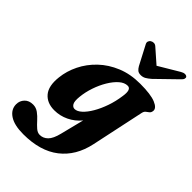

<svg xmlns="http://www.w3.org/2000/svg" viewBox="-326 -827 1189 1189"><g transform="rotate(45 269.0 -232.0)"><path d="M468.5 -10.5Q441.5 116.5 353 185.2Q264.5 254 117 254Q37.5 254 -4 226.2Q-45.5 198.5 -45.5 153.5Q-45.5 123.5 -25.2 102Q-5 80.5 30.5 80.5Q56.5 80.5 78 96.2Q99.5 112 118 132.8Q136.5 153.5 154.5 169.2Q172.5 185 192 185Q221.5 185 244.2 162.8Q267 140.5 280.5 85L319 -68.5Q286.5 -29.5 242 -8Q197.5 13.5 148 13.5Q84 13.5 49.5 -27.2Q15 -68 24.5 -151Q31 -212 59.8 -270.5Q88.5 -329 138 -376.2Q187.5 -423.5 255.5 -451.5Q323.5 -479.5 408.5 -479.5Q501 -479.5 544.2 -461.5Q587.5 -443.5 584.5 -417Q582.5 -401.5 573.8 -394.8Q565 -388 555.5 -381Q546 -374 542.5 -358ZM200 -156.5Q195.5 -113.5 205.5 -97.2Q215.5 -81 231 -81Q253 -81 277 -103Q301 -125 323 -162.8Q345 -200.5 361.8 -248.8Q378.5 -297 385.5 -349.5Q396 -416 362.5 -416Q335 -416 308.2 -392.8Q281.5 -369.5 258.5 -331.2Q235.5 -293 220 -247.2Q204.5 -201.5 200 -156.5ZM437 -550.5Q419.5 -535.5 405 -527.2Q390.5 -519 372.5 -519Q354.5 -519 344.2 -527.2Q334 -535.5 325.5 -550.5L260 -675.5Q253.5 -687 256.8 -696.8Q260 -706.5 267.5 -711.5Q277 -718 288.8 -718Q300.5 -718 310.5 -709L401 -629.5L534.5 -709Q549.5 -718 561.5 -718Q573.5 -718 579 -711.5Q583.5 -706.5 581 -696.8Q578.5 -687 565.5 -675.5Z"/></g></svg>

Font: Fraunces 9pt S000
Style: Bold Italic
Weight: 700
Italic angle: -16°
Version: Version 1.000; ttfautohint (v1.8.3)